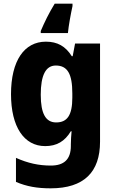

<svg xmlns="http://www.w3.org/2000/svg" viewBox="-20 -786 631 1046"><path d="M375 -753V-766H278C246 -714 222 -664 202 -617V-606H350C354 -647 365 -707 375 -753ZM230 -559C112 -559 40 -455 40 -273C40 -95 111 10 226 10C289 10 333 -16 366 -71H370C368 -49 366 -21 366 0V9C366 83 328 116 257 116C191 116 132 103 67 74V205C125 230 183 240 256 240C438 240 525 151 525 -14V-549H389L376 -480H371C337 -534 293 -559 230 -559ZM284 -429C348 -429 374 -383 374 -277V-254C374 -158 346 -119 286 -119C229 -119 202 -167 202 -270C202 -376 229 -429 284 -429Z"/></svg>

Font: Noto Sans Gujarati UI SemiCondensed ExtraBold
Style: Regular
Weight: 800
Width: 4
Designer: Jelle Bosma - Monotype Design Team, Universal Thirst
Foundry: Monotype Imaging Inc.
Version: Version 2.106